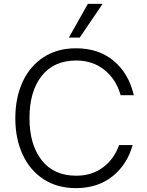

<svg xmlns="http://www.w3.org/2000/svg" viewBox="-20 -964 756 990"><path d="M59 -354Q59 -460 96.5 -541.5Q134 -623 204.5 -669Q275 -715 372 -715Q489 -715 566.5 -650Q644 -585 670 -473H602Q579 -555 518.5 -603.5Q458 -652 373 -652Q257 -652 194.5 -572Q132 -492 132 -355Q132 -219 194.5 -138.5Q257 -58 373 -58Q453 -58 510.5 -100.5Q568 -143 594 -216H664Q635 -114 559 -54Q483 6 372 6Q275 6 204.5 -40Q134 -86 96.5 -167.5Q59 -249 59 -354ZM335 -770 433 -944H509L391 -770Z"/></svg>

Font: Lopes Sans Light
Style: Regular
Weight: 300
Designer: Gabriel Lam, Diego Maldonado
Foundry: TypeRant, Foresti Design
Version: Version 4.000